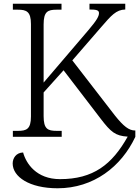

<svg xmlns="http://www.w3.org/2000/svg" viewBox="-20 -734 746 1030"><path d="M49 0H311V-32H284C236 -32 214 -42 214 -111V-238L321 -357L521 -96C574 -27 598 -5 665 -1C581 149 480 227 302 227C175 227 120 143 104 84C66 85 48 115 48 143C48 214 137 276 289 276C482 276 631 160 706 0V-34H704C672 -34 643 -56 596 -115L368 -410L524 -590C576 -650 603 -682 652 -683V-714H460V-683C495 -683 511 -680 511 -664C511 -647 500 -626 454 -572L214 -291V-603C214 -672 236 -682 284 -682H310V-714H49V-682H76C122 -682 146 -672 146 -605V-109C146 -41 122 -32 76 -32H49Z"/></svg>

Font: Noto Serif Light
Style: Regular
Weight: 300
Designer: Monotype Design Team
Foundry: Monotype Imaging Inc.
Version: Version 2.013